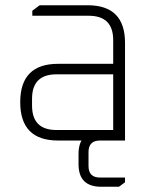

<svg xmlns="http://www.w3.org/2000/svg" viewBox="-20 -535 577 731"><path d="M201 0Q57 0 57 -146Q57 -292 201 -292H411V-382Q411 -475 318 -475H103V-494L131 -515H314Q456 -515 456 -372V0ZM102 -133Q102 -40 195 -40H411V-252H195Q102 -252 102 -159ZM279 51Q279 -35 365 -35H392V0H361Q317 0 317 44V97Q317 141 361 141H456V159L433 176H365Q279 176 279 90Z"/></svg>

Font: Oxanium ExtraLight ExtraLight
Style: Regular
Weight: 250
Version: Version 2.000